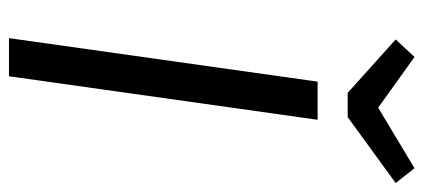

<svg xmlns="http://www.w3.org/2000/svg" viewBox="-278 -666 944 428"><g transform="rotate(90 194.0 -452.0)"><path d="M150 0H65L162 -688H247ZM388 -862 241 -755H187L68 -862L107 -904L220 -823L355 -904Z"/></g></svg>

Font: FiraGO Book
Style: Italic
Weight: 350
Italic angle: -8°
Designer: bBox Type GmbH
Foundry: bBox Type GmbH
Version: Version 1.001